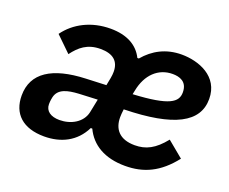

<svg xmlns="http://www.w3.org/2000/svg" viewBox="-94 -684 1009 845"><g transform="rotate(20 410.5 -261.0)"><path d="M179 12C257 12 324 -20 360 -93H367C398 -27 462 12 558 12C644 12 714 -19 779 -102L704 -164C659 -108 619 -88 567 -88C495 -88 465 -127 465 -182C465 -192 466 -204 468 -220C702 -225 806 -282 806 -391C806 -498 705 -534 626 -534C553 -534 496 -503 454 -453H447C422 -504 371 -534 293 -534C203 -534 129 -495 85 -434L156 -365C186 -405 220 -435 282 -435C341 -435 370 -409 370 -360C370 -351 369 -341 367 -330L360 -294L265 -290C110 -284 25 -230 25 -124C25 -39 79 12 179 12ZM618 -440C649 -440 687 -430 687 -379C687 -333 652 -305 482 -296L486 -315C501 -392 550 -440 618 -440ZM218 -79C177 -79 151 -97 151 -129C151 -132 151 -145 155 -163C165 -205 208 -214 259 -217L346 -221L333 -157C322 -107 271 -79 218 -79Z"/></g></svg>

Font: Braiins Sans SemiBold
Style: Italic
Weight: 600
Italic angle: -11.31°
Designer: Mike Abbink, Paul van der Laan, Pieter van Rosmalen, Jiri Chlebus, Lubos Buracinsky
Foundry: Bold Monday, Sudetype
Version: Version 1.000;hotconv 1.0.109;makeotfexe 2.5.65596